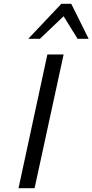

<svg xmlns="http://www.w3.org/2000/svg" viewBox="-20 -985 484 1005"><path d="M77 0 228 -700H313L161 0ZM128 -782 301 -965H353L444 -782H386L313 -900L189 -782Z"/></svg>

Font: Isabella Sans
Style: Italic
Weight: 400
Italic angle: -12°
Designer: Christian Thalmann (Catharsis Fonts), Cristiano Sobral
Foundry: The Isabella Sans Project Authors
Version: Version 2.026; ttfautohint (v1.8.4.7-5d5b-dirty)